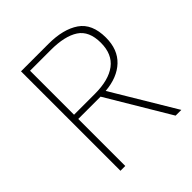

<svg xmlns="http://www.w3.org/2000/svg" viewBox="-183 -780 901 901"><g transform="rotate(-45 267.0 -330.0)"><path d="M100 0V-660H282Q380 -660 437 -621Q494 -582 494 -490Q494 -411 446.5 -366Q399 -321 316 -314L504 0H466L280 -312H132V0ZM132 -340H270Q362 -340 411 -377Q460 -414 460 -490Q460 -568 411 -600Q362 -632 270 -632H132Z"/></g></svg>

Font: Assistant ExtraLight
Style: Regular
Weight: 200
Designer: Hebrew By Ben Nathan, Latin by Paul Hunt
Version: Version 3.000